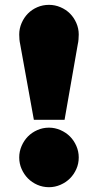

<svg xmlns="http://www.w3.org/2000/svg" viewBox="-20 -759 408 800"><path d="M60.1 -615.2Q60.1 -640.1 70.1 -663.1Q80.1 -686 96.4 -702.6Q112.8 -719.2 135.5 -729Q158.2 -738.8 184.1 -738.8Q209 -738.8 231.9 -729Q254.9 -719.2 271.5 -702.6Q288.1 -686 298.1 -663.1Q308.1 -640.1 308.1 -615.2Q308.1 -606 307.1 -594.5Q306.2 -583 304.2 -575.2L249 -259.8H121.1L64 -575.2Q62 -584 61 -594.5Q60.1 -605 60.1 -615.2ZM60.1 -103Q60.1 -127.9 70.1 -150.9Q80.1 -173.8 96.4 -190.4Q112.8 -207 135.5 -217Q158.2 -227.1 184.1 -227.1Q209 -227.1 231.9 -217Q254.9 -207 271.5 -190.4Q288.1 -173.8 298.1 -150.9Q308.1 -127.9 308.1 -103Q308.1 -77.1 298.1 -54.7Q288.1 -32.2 271.5 -15.6Q254.9 1 231.9 11Q209 21 184.1 21Q158.2 21 135.5 11Q112.8 1 96.4 -15.6Q80.1 -32.2 70.1 -54.7Q60.1 -77.1 60.1 -103Z"/></svg>

Font: Ultra
Style: Regular
Weight: 400
Designer: Astigmatic (AOETI)
Foundry: Astigmatic (AOETI)
Version: Version 1.000